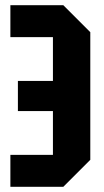

<svg xmlns="http://www.w3.org/2000/svg" viewBox="-20 -720 402 740"><path d="M328 -104 224 0H20V-123H184V-577H20V-700H224L328 -596ZM303 -292H49V-408H303Z"/></svg>

Font: Tektur Condensed SemiBold
Style: Regular
Weight: 600
Width: 3
Designer: Adam Jagosz
Foundry: Adam Jagosz
Version: Version 1.005;gftools[0.9.30]